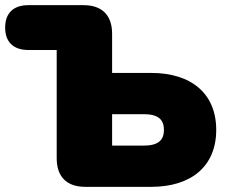

<svg xmlns="http://www.w3.org/2000/svg" viewBox="-23 -725 880 745"><path d="M308 0H564C719 0 816 -80 816 -221C816 -362 719 -442 564 -442H412V-594C412 -666 373 -705 301 -705H87C29 -705 -3 -674 -3 -618C-3 -562 29 -531 87 -531H197V-111C197 -39 236 0 308 0ZM534 -160H412V-282H534C590 -282 613 -262 613 -221C613 -180 590 -160 534 -160Z"/></svg>

Font: SN Pro Black
Style: Regular
Weight: 900
Designer: Tobias Whetton
Foundry: Supernotes
Version: Version 1.001;Glyphs 3.2 (3249)